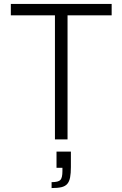

<svg xmlns="http://www.w3.org/2000/svg" viewBox="-20 -708 621 975"><path d="M35 0ZM259 0V-630H35V-688H547V-630H323V0ZM242 217Q277 217 287 205.5Q297 194 297 161V144H267V62H340V140Q340 172 336 193Q332 214 321.5 226Q311 238 292 242.5Q273 247 242 247Z"/></svg>

Font: Azeri Sans Light
Style: Regular
Weight: 300
Designer: Hector Gatti & Omnibus-Type (original fonts) / Cristiano Sobral (main changes and remastering)
Version: Version 1.000; ttfautohint (v1.6)